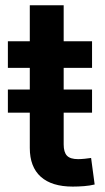

<svg xmlns="http://www.w3.org/2000/svg" viewBox="-20 -689 392 714"><path d="M322.3 -356V-270H9.3V-356ZM322.3 -535.6V-436.5H9.3V-535.6ZM90.8 -669.4H216.8V-151.9Q216.8 -123 229 -110.1Q241.2 -97.2 270.5 -97.2Q280.3 -97.2 294.9 -98.6Q309.6 -100.1 318.8 -101.6L332 -2.9Q314 1.5 292.5 3.2Q271 4.9 250.5 4.9Q172.4 4.9 131.6 -31.7Q90.8 -68.4 90.8 -138.7Z"/></svg>

Font: Inter 20pt SemiBold
Style: Regular
Weight: 600
Version: Version 4.001;git-66647c0bb